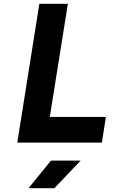

<svg xmlns="http://www.w3.org/2000/svg" viewBox="-20 -750 640 1010"><path d="M71 0 187 -730H337L242 -135H537L516 0ZM130 240 248 95H404L266 240Z"/></svg>

Font: JetBrains Mono ExtraBold
Style: Italic
Weight: 800
Italic angle: -9°
Monospace: yes
Designer: Philipp Nurullin, Konstantin Bulenkov
Foundry: JetBrains
Version: Version 2.305; ttfautohint (v1.8.4.7-5d5b)